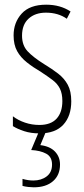

<svg xmlns="http://www.w3.org/2000/svg" viewBox="-20 -559 357 819"><path d="M284 -127Q284 -64 250 -27Q216 10 149 10Q112 10 83 0.5Q54 -9 35 -21V-63Q57 -46 86.5 -36Q116 -26 148 -26Q197 -26 221.5 -53Q246 -80 246 -128Q246 -160 235.5 -181Q225 -202 204.5 -217.5Q184 -233 155 -252Q121 -272 94.5 -293Q68 -314 53 -341Q38 -368 38 -408Q38 -463 72.5 -501Q107 -539 177 -539Q237 -539 281 -510L265 -479Q228 -505 176 -505Q130 -505 102 -479.5Q74 -454 74 -407Q74 -366 97.5 -340.5Q121 -315 169 -285Q202 -265 228 -245Q254 -225 269 -197.5Q284 -170 284 -127ZM236 143Q236 188 206 214Q176 240 124 240Q114 240 100.5 238.5Q87 237 76 234V204Q100 211 122 211Q156 211 179 193.5Q202 176 202 143Q202 110 177 96.5Q152 83 113 81L147 0H177L152 60Q193 65 214.5 87.5Q236 110 236 143Z"/></svg>

Font: Noto Sans Gujarati UI ExtraCondensed ExtraLight
Style: Regular
Weight: 200
Width: 2
Designer: Jelle Bosma - Monotype Design Team, Universal Thirst
Foundry: Monotype Imaging Inc.
Version: Version 2.106; ttfautohint (v1.8.4.7-5d5b)